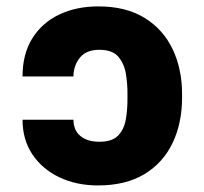

<svg xmlns="http://www.w3.org/2000/svg" viewBox="-20 -558 626 588"><path d="M49 -191.4H204.9Q205.3 -158.4 226.6 -141.2Q247.9 -123.9 284.4 -123.9Q323.5 -123.9 341.8 -142.9Q360.1 -161.9 365.4 -192.8Q370.7 -223.7 370.4 -258.9V-269.5Q370.7 -299 365.8 -330.6Q360.8 -362.2 342.7 -383.9Q324.6 -405.5 284.4 -405.5Q244.3 -405.5 224.8 -381.6Q205.3 -357.6 204.9 -323.9H49Q49 -392.4 78.8 -440.3Q108.7 -488.3 161 -513.3Q213.4 -538.4 280.9 -538.4Q366.1 -538.4 423.1 -503Q480.1 -467.7 508.9 -407Q537.6 -346.2 537.6 -269.5V-258.9Q537.6 -181.8 508.9 -120.9Q480.1 -60 422.8 -25Q365.4 9.9 279.8 9.9Q214.8 9.9 162.5 -14.7Q110.1 -39.4 79.5 -84.7Q49 -130 49 -191.4Z"/></svg>

Font: Inter UI Extra Bold
Style: Regular
Weight: 800
Designer: Rasmus Andersson
Foundry: rsms
Version: 3.2;8d6f07862